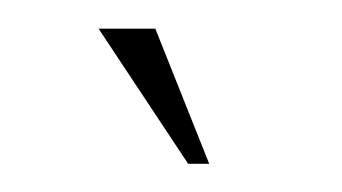

<svg xmlns="http://www.w3.org/2000/svg" viewBox="-20 -647 239 134"><path d="M88.4 -627H48.8L111.3 -532.7H126Z"/></svg>

Font: SaysetthaMai Thin
Style: Regular
Weight: 100
Designer: John M. Durdin
Foundry: Lao Script for Windows
Version: Version 1.101